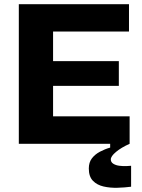

<svg xmlns="http://www.w3.org/2000/svg" viewBox="-20 -680 672 908"><path d="M69 0V-660H231V0ZM186 0V-130H593V0ZM186 -274V-391H542V-274ZM186 -531V-660H590V-531ZM600 203Q570 207 535.5 208Q501 209 470 202Q439 195 419.5 175Q400 155 400 117Q400 88 414.5 69Q429 50 452.5 37.5Q476 25 501 18V-7H593V0Q553 18 528.5 38.5Q504 59 504 74Q504 87 516 94.5Q528 102 545 104Q562 106 577 105.5Q592 105 600 104Z"/></svg>

Font: Bricolage Grotesque 96pt ExtraBold ExtraBold
Style: Regular
Weight: 800
Version: Version 1.001;gftools[0.9.33.dev8+g029e19f]